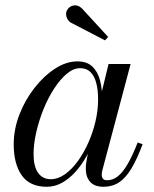

<svg xmlns="http://www.w3.org/2000/svg" viewBox="-20 -705 588 735"><path d="M159 10Q94 10 63.2 -33.8Q32.5 -77.5 32.5 -152.5Q32.5 -210 54.2 -266.2Q76 -322.5 112 -368.5Q148 -414.5 190.8 -442.2Q233.5 -470 276 -470Q313 -470 333.8 -450Q354.5 -430 363 -397Q371.5 -364 371.5 -325.5Q371.5 -291 364.2 -252.8Q357 -214.5 343.2 -177Q329.5 -139.5 310.5 -105.8Q291.5 -72 267.8 -46Q244 -20 216.8 -5Q189.5 10 159 10ZM174 -19Q202 -19 228.5 -37.8Q255 -56.5 278 -88.2Q301 -120 318.5 -159.5Q336 -199 345.8 -241.5Q355.5 -284 355.5 -324Q355.5 -360.5 348.5 -387.2Q341.5 -414 326.5 -429Q311.5 -444 287 -444Q261 -444 235.5 -422.5Q210 -401 187 -365.5Q164 -330 146.5 -286.8Q129 -243.5 118.8 -198.8Q108.5 -154 108.5 -115Q108.5 -67.5 126 -43.2Q143.5 -19 174 -19ZM376.5 10Q341.5 10 325 -9Q308.5 -28 308.5 -58Q308.5 -66.5 309 -73.2Q309.5 -80 310.5 -85L325 -165.5L350.5 -243L365 -334L395.5 -460H480L371.5 -52Q369.5 -44 369.5 -36Q369.5 -27 374 -21Q378.5 -15 390 -15Q412 -15 431 -30Q450 -45 468.5 -76.8Q487 -108.5 507 -159.5L526 -153Q504.5 -95.5 482.8 -59.5Q461 -23.5 435.5 -6.8Q410 10 376.5 10ZM382 -550.5 251 -618.5Q243 -623.5 238.2 -631.8Q233.5 -640 233 -649.8Q232.5 -659.5 237.5 -667.5Q241 -673.5 247.2 -678Q253.5 -682.5 261.2 -684Q269 -685.5 277.2 -683Q285.5 -680.5 293.5 -673L394 -563.5Z"/></svg>

Font: Bodoni Moda 11pt
Style: Italic
Weight: 400
Italic angle: -13°
Version: Version 2.004